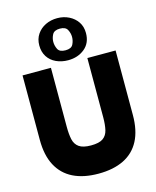

<svg xmlns="http://www.w3.org/2000/svg" viewBox="-139 -1052 937 1156"><g transform="rotate(-15 330.0 -474.5)"><path d="M330 10Q237 10 172.5 -22Q108 -54 74 -118Q40 -182 40 -278V-680H217V-311Q217 -266 224 -233.5Q231 -201 255.5 -183.5Q280 -166 330 -166Q381 -166 405 -183Q429 -200 436.5 -232.5Q444 -265 444 -311V-680H620V-278Q620 -182 586.5 -118Q553 -54 488 -22Q423 10 330 10ZM330 -697Q289 -697 255.5 -712.5Q222 -728 203 -757.5Q184 -787 184 -828Q184 -868 204 -897.5Q224 -927 257 -943Q290 -959 330 -959Q370 -959 403 -942.5Q436 -926 455.5 -897Q475 -868 475 -828Q475 -766 433 -731.5Q391 -697 330 -697ZM330 -759Q366 -759 377 -781Q388 -803 388 -827Q388 -850 376.5 -872Q365 -894 330 -894Q294 -894 282.5 -872Q271 -850 271 -827Q271 -803 282 -781Q293 -759 330 -759Z"/></g></svg>

Font: Teachers ExtraBold
Style: Regular
Weight: 800
Designer: Alfredo Marco Pradil, Chank Diesel
Version: Version 1.001